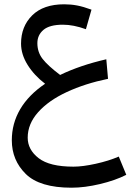

<svg xmlns="http://www.w3.org/2000/svg" viewBox="-20 -508 625 894"><path d="M568 306Q517 332 445.5 349Q374 366 313 366Q165 366 100 302Q35 238 35 145Q35 67 74 0.5Q113 -66 190 -118Q139 -157 108.5 -206Q78 -255 78 -305Q78 -385 130 -436.5Q182 -488 279 -488Q310 -488 339 -482.5Q368 -477 406 -463L380 -372Q322 -393 273 -393Q211 -393 182.5 -369Q154 -345 154 -307Q154 -265 178.5 -233.5Q203 -202 260 -159Q353 -204 475 -232L483 -141Q376 -119 291 -79.5Q206 -40 157.5 14.5Q109 69 109 133Q109 189 160 228.5Q211 268 322 268Q365 268 426 254.5Q487 241 533 221Z"/></svg>

Font: FiraGO
Style: Italic
Weight: 400
Italic angle: -8°
Designer: bBox Type GmbH
Foundry: bBox Type GmbH
Version: Version 1.001